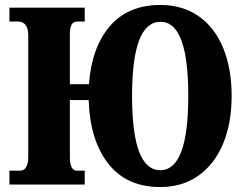

<svg xmlns="http://www.w3.org/2000/svg" viewBox="-20 -745 1000 775"><path d="M338 -341H262V-111Q262 -56 291 -56H322V0H18V-56H62Q77 -56 85.5 -70.5Q94 -85 94 -111V-601Q94 -631 83 -644.5Q72 -658 54 -658H18V-714H322V-658H291Q276 -658 269 -645.5Q262 -633 262 -605V-405H339Q350 -554 423.5 -639.5Q497 -725 628 -725Q717 -725 782 -679.5Q847 -634 881 -551Q915 -468 915 -358Q915 -248 880.5 -165Q846 -82 781 -36Q716 10 627 10Q491 10 417 -84.5Q343 -179 338 -341ZM740 -358Q740 -657 628 -657Q513 -657 513 -358Q513 -58 627 -58Q740 -58 740 -358Z"/></svg>

Font: Noto Serif CondBlack
Style: Regular
Weight: 900
Width: 3
Designer: Monotype Design Team
Foundry: Monotype Imaging Inc.
Version: Version 1.001